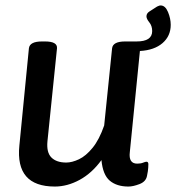

<svg xmlns="http://www.w3.org/2000/svg" viewBox="-20 -677 646 704"><path d="M181 7Q36 7 51 -143L86 -500Q89 -525 134 -525H145Q191 -525 189 -500L154 -159Q150 -118 168.5 -99.5Q187 -81 223 -81Q244 -81 269.5 -93Q295 -105 319.5 -135Q344 -165 362 -217L391 -500Q394 -525 439 -525H481Q538 -525 538 -563Q538 -582 527.5 -595Q517 -608 517 -617Q517 -628 528 -635L556 -653Q559 -654 562 -655.5Q565 -657 569 -657Q586 -657 596 -633Q606 -609 606 -586Q606 -545 576 -519Q546 -493 493 -490L456 -119Q451 -77 483 -77Q496 -77 504.5 -80.5Q513 -84 517 -84Q524 -84 524 -75Q524 -73 523.5 -62Q523 -51 519 -32Q515 -11 491.5 -2Q468 7 451 7Q408 7 382.5 -14.5Q357 -36 352 -90Q317 -42 272 -17.5Q227 7 181 7Z"/></svg>

Font: Asap Medium
Style: Italic
Weight: 500
Italic angle: -6°
Designer: Pablo Cosgaya
Foundry: Omnibus-Type
Version: Version 3.001; ttfautohint (v1.8.3)